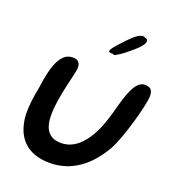

<svg xmlns="http://www.w3.org/2000/svg" viewBox="-152 -957 984 1092"><g transform="rotate(20 340.0 -411.0)"><path d="M394.5 -687.5C396 -687.5 397 -687.5 398 -688C401.5 -684 407.5 -683 415.5 -686.5C449.5 -705.5 471 -724 509 -756.5C526.5 -772 548.5 -791.5 555.5 -814C559 -827 552 -835.5 540.5 -836C540 -836 539.5 -836 539 -836C537 -839 534.5 -841 530 -841C505 -843.5 472.5 -814 439.5 -779.5C417 -755 387 -725 375.5 -703C369.5 -690 381.5 -686 394.5 -687.5ZM272.5 18.5C405.5 18.5 504.5 -60.5 574 -181.5C617 -257.5 679.5 -478 679.5 -534C679.5 -567 668 -584.5 632.5 -584.5C590 -584.5 559 -541.5 525.5 -414.5C508 -348 488 -281 457.5 -227.5C418 -157.5 364.5 -110 294.5 -110C215 -110 188 -163.5 188 -243.5C188 -354.5 239 -511 239 -544.5C239 -576 224.5 -590.5 192.5 -590.5C123.5 -590.5 89 -511 70 -360.5C57.5 -300.5 51 -244 52 -195C59.5 -62 131.5 18.5 272.5 18.5Z"/></g></svg>

Font: Gluten
Style: Italic
Weight: 400
Italic angle: -13°
Designer: Tyler Finck
Foundry: Etcetera Type Company
Version: Version 0.920